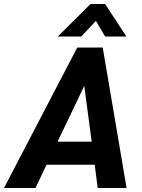

<svg xmlns="http://www.w3.org/2000/svg" viewBox="-49 -937 710 957"><path d="M423 -116H183L128 0H-29L336 -700H463L582 0H438ZM408 -231 371 -509 238 -231ZM402 -917H475L581 -755H475L429 -833L356 -755H239Z"/></svg>

Font: Sarabun
Style: Bold Italic
Weight: 700
Italic angle: -10°
Designer: Suppakit Chalermlarp | Katatrad Co.,Ltd.
Foundry: Cadson Demak Co.,Ltd.
Version: Version 1.000; ttfautohint (v1.6)